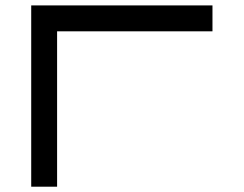

<svg xmlns="http://www.w3.org/2000/svg" viewBox="-20 -704 919 724"><path d="M781.2 -683.6V-585.9H195.3V0H97.7V-683.6Z"/></svg>

Font: BabelStone Club Penguin
Style: Regular
Weight: 400
Designer: Andrew West
Foundry: BabelStone
Version: Version 1.02 November 6, 2013